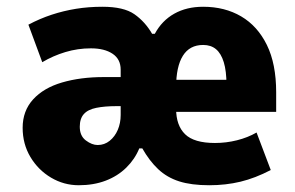

<svg xmlns="http://www.w3.org/2000/svg" viewBox="-20 -537 874 568"><path d="M213 11Q169 11 131 -11.5Q93 -34 70 -72.5Q47 -111 47 -159Q47 -209 78 -243Q109 -277 163.5 -293Q218 -309 287 -309H363V-223H324Q290 -223 265 -218Q240 -213 228 -199.5Q216 -186 216 -162Q216 -135 234 -121.5Q252 -108 269 -108Q289 -108 304.5 -120.5Q320 -133 328.5 -153Q337 -173 337 -197V-331Q337 -362 313 -378Q289 -394 249 -394Q210 -394 173.5 -383Q137 -372 105 -353L64 -464Q98 -482 133 -493.5Q168 -505 205 -511Q242 -517 283 -517Q346 -517 377.5 -495Q409 -473 430 -437H438Q459 -476 495.5 -496.5Q532 -517 581 -517Q645 -517 693.5 -488.5Q742 -460 769.5 -404Q797 -348 797 -264V-206H470V-301H664L650 -286Q650 -327 642 -353Q634 -379 619 -391.5Q604 -404 581 -404Q541 -404 521 -372Q501 -340 501 -279V-215Q501 -166 527.5 -140Q554 -114 616 -114Q649 -114 681 -122Q713 -130 739 -145L781 -34Q735 -10 691.5 0.5Q648 11 599 11Q546 11 510 -0.5Q474 -12 448 -36.5Q422 -61 401 -98H392Q379 -66 353.5 -41Q328 -16 292.5 -2.5Q257 11 213 11Z"/></svg>

Font: Nunito Sans 7pt Condensed Black
Style: Regular
Weight: 900
Width: 3
Designer: Vernon Adams
Foundry: Vernon Adams
Version: Version 3.101;gftools[0.9.27]